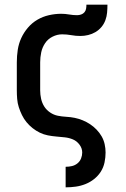

<svg xmlns="http://www.w3.org/2000/svg" viewBox="-20 -587 540 822"><path d="M261 215V127H262Q275 127 288 124Q301 121 311.5 112.5Q322 104 327 91.5Q332 79 332 66Q332 48 320.5 32.5Q309 17 292.5 10Q276 3 257.5 1Q239 -1 221 -2.5Q203 -4 185 -7.5Q167 -11 150.5 -19Q134 -27 119.5 -38.5Q105 -50 93.5 -64Q82 -78 74 -94.5Q66 -111 60.5 -128Q55 -145 53.5 -163.5Q52 -182 52 -200V-320Q52 -347 56 -373.5Q60 -400 71 -424Q82 -448 99.5 -468.5Q117 -489 140 -502.5Q163 -516 189.5 -522Q216 -528 242 -528Q259 -528 276 -525Q293 -522 310 -522Q319 -522 327.5 -525Q336 -528 341.5 -534.5Q347 -541 348.5 -549.5Q350 -558 350 -567H440Q440 -550 438.5 -533Q437 -516 431 -500Q425 -484 414 -471Q403 -458 388.5 -449.5Q374 -441 357.5 -437Q341 -433 324 -433Q304 -433 285 -436.5Q266 -440 246 -440Q225 -440 205 -430Q185 -420 173 -402Q161 -384 156.5 -363Q152 -342 152 -320V-200Q152 -182 156 -164Q160 -146 169.5 -131Q179 -116 194.5 -105.5Q210 -95 227.5 -91.5Q245 -88 263.5 -87Q282 -86 299.5 -82.5Q317 -79 334 -72Q351 -65 366 -55Q381 -45 393.5 -32Q406 -19 415 -3.5Q424 12 428 30Q432 48 432 66Q432 87 427.5 108.5Q423 130 411.5 148Q400 166 383 179.5Q366 193 346 201Q326 209 304.5 212Q283 215 262 215Z"/></svg>

Font: Iosevka Semibold
Style: Regular
Weight: 600
Monospace: yes
Designer: Belleve Invis
Foundry: Belleve Invis
Version: Version 33.2.3; ttfautohint (v1.8.4)